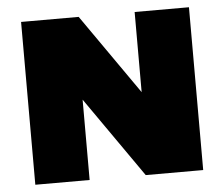

<svg xmlns="http://www.w3.org/2000/svg" viewBox="-46 -647 816 699"><g transform="rotate(-5 362.0 -297.5)"><path d="M55.5 0V-595H266L498.5 -262H470.5V-595H669V0H459L226.5 -333H254V0Z"/></g></svg>

Font: Encode Sans SC Black
Style: Regular
Weight: 900
Version: Version 3.002